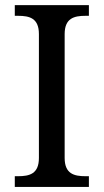

<svg xmlns="http://www.w3.org/2000/svg" viewBox="-20 -734 407 754"><path d="M329.1 0V-42H315.9C271 -42 233.9 -51.3 233.9 -113.8V-600.1C233.9 -662.6 271 -671.9 315.9 -671.9H329.1V-713.9H38.1V-671.9H50.8C96.2 -671.9 132.8 -662.6 132.8 -600.1V-113.8C132.8 -51.3 96.2 -42 50.8 -42H38.1V0Z"/></svg>

Font: Gandom
Style: Regular
Weight: 400
Foundry: DejaVu fonts team - Redesigned by Saber Rastikerdar - Based on Samim Font
Version: Version 0.8